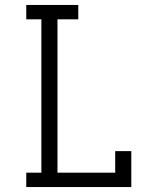

<svg xmlns="http://www.w3.org/2000/svg" viewBox="-20 -755 640 775"><path d="M86 0V-58H147V-677H86V-735H296V-677H212V-58H445V-145H510V0Z"/></svg>

Font: Iosevka Slab Light Extended
Style: Regular
Weight: 300
Width: 7
Monospace: yes
Designer: Belleve Invis
Foundry: Belleve Invis
Version: Version 11.1.0; ttfautohint (v1.8.3)